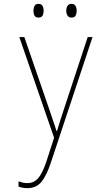

<svg xmlns="http://www.w3.org/2000/svg" viewBox="-20 -720 570 994"><path d="M122 254Q98 254 76 246V219Q87 223 98 225.5Q109 228 122 228Q154 228 176 204.5Q198 181 219 120L260 -7L80 -528H106L234 -157Q250 -111 258 -86Q266 -61 273 -41H275Q283 -69 291.5 -95Q300 -121 312 -158L434 -528H459L243 123Q221 189 194.5 221.5Q168 254 122 254ZM350 -629Q336 -629 329.5 -639.5Q323 -650 323 -664Q323 -679 329.5 -689.5Q336 -700 350 -700Q365 -700 371 -689.5Q377 -679 377 -664Q377 -650 371.5 -639.5Q366 -629 350 -629ZM179 -629Q164 -629 158.5 -639.5Q153 -650 153 -664Q153 -678 158.5 -689Q164 -700 179 -700Q195 -700 200.5 -689Q206 -678 206 -664Q206 -650 200.5 -639.5Q195 -629 179 -629Z"/></svg>

Font: Noto Sans Mono Condensed Thin
Style: Regular
Weight: 100
Width: 3
Designer: Monotype Design Team
Foundry: Monotype Imaging Inc.
Version: Version 2.014; ttfautohint (v1.8.4.7-5d5b)